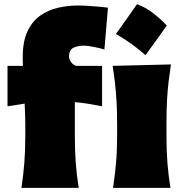

<svg xmlns="http://www.w3.org/2000/svg" viewBox="-20 -903 872 923"><path d="M638.6 -882.9Q679.9 -867.9 715.9 -839.9Q751.9 -812 782 -780.3Q757.3 -745.4 731.8 -710Q706.2 -674.5 679.4 -638Q648.2 -665.4 613.3 -690.9Q578.4 -716.4 537.1 -739.5Q590.2 -813.1 638.6 -882.9ZM83 0Q92.3 -61 96.9 -119.1Q101.6 -177.2 101.6 -250.5V-308.6Q101.6 -329.6 100.6 -354Q99.6 -378.4 98.6 -404.8L16.1 -392.1V-586.4H90.3Q89.8 -598.1 89.6 -609.1Q89.4 -620.1 89.4 -629.4Q89.4 -704.6 112.3 -752.9Q135.3 -801.3 173.6 -828.1Q211.9 -855 259 -865.7Q306.2 -876.5 355 -876.5Q379.9 -876.5 408.2 -874.5Q436.5 -872.6 461.2 -870.4Q485.8 -868.2 499 -866.2L481.9 -665Q460.4 -671.9 429.7 -677.7Q398.9 -683.6 384.8 -683.6Q354.5 -683.6 333.3 -673.6Q312 -663.6 312 -630.9Q312 -618.7 321 -605.2Q330.1 -591.8 346.7 -586.4H470.7V-392.1Q436 -398.9 403.8 -404.1Q371.6 -409.2 339.8 -412.1V-250.5Q339.8 -177.2 344.2 -119.1Q348.6 -61 358.4 0ZM523.4 0Q532.7 -61 537.8 -119.1Q543 -177.2 543 -250.5V-308.6Q543 -371.1 540 -418.5Q537.1 -465.8 532.5 -505.9Q527.8 -545.9 521.5 -586.4L801.8 -593.3Q795.4 -551.8 790.5 -510.7Q785.6 -469.7 783 -421.4Q780.3 -373 780.3 -308.6V-250.5Q780.3 -177.2 784.9 -119.1Q789.6 -61 799.3 0Z"/></svg>

Font: Pinar Black
Style: Regular
Weight: 900
Designer: Amin Abedi
Version: Version 3.000